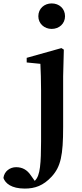

<svg xmlns="http://www.w3.org/2000/svg" viewBox="-129 -831 480 1122"><path d="M173 -662C217 -662 251 -693 251 -736C251 -781 217 -811 173 -811C130 -811 95 -781 95 -736C95 -693 130 -662 173 -662ZM27 -493V-466L107 -458C109 -410 111 -367 111 -303V-102C111 37 113 144 94 194C89 208 82 218 74 226L52 195C29 160 0 146 -35 146C-70 146 -104 169 -109 209C-98 240 -63 271 16 271C75 271 124 254 173 201C226 143 240 77 240 -89V-385L244 -541L230 -550Z"/></svg>

Font: Noto Serif CJK JP
Style: Bold
Weight: 700
Designer: Ryoko NISHIZUKA 西塚涼子 (kana & ideographs); Frank Grießhammer (Latin, Greek & Cyrillic); Wenlong ZHANG 张文龙 (bopomofo); San
Foundry: Adobe Systems Incorporated
Version: Version 1.000;PS 1;hotconv 16.6.53;makeotf.lib2.5.65590